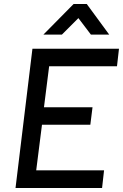

<svg xmlns="http://www.w3.org/2000/svg" viewBox="-20 -945 618 965"><path d="M350 -925H416L529 -771H437L374 -854L291 -771H198ZM143 -700H578L568 -612H227L201 -406H445L434 -318H191L162 -89H503L493 0H58Z"/></svg>

Font: Haskoy Medium
Style: Italic
Weight: 500
Designer: Ertekin Erdin
Foundry: Ertekin Erdin
Version: Version 2.000; ttfautohint (v1.8.4.7-5d5b)